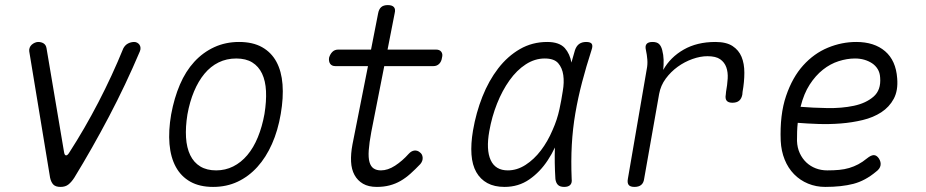

<svg xmlns="http://www.w3.org/2000/svg" viewBox="-20 -725 3640 755"><path d="M177 -26 95 -523Q94 -530 96.5 -537Q99 -544 104.5 -549Q110 -554 117 -557Q124 -560 130 -560Q143 -560 152 -554Q161 -548 163 -535L232 -126Q234 -114 240 -114Q246 -114 253 -126Q313 -219 367 -323Q421 -427 465 -535Q472 -548 483.5 -554Q495 -560 508 -560Q514 -560 519.5 -557Q525 -554 528.5 -549Q532 -544 532.5 -537Q533 -530 530 -523Q474 -391 408.5 -266.5Q343 -142 272 -26Q261 -9 249 0.5Q237 10 218 10Q199 10 190 1Q181 -8 177 -26Z M818 10Q765 10 728.5 -10.5Q692 -31 671.5 -68.5Q651 -106 646.5 -158.5Q642 -211 653 -275Q665 -340 687.5 -392.5Q710 -445 744 -482Q778 -519 822.5 -539.5Q867 -560 920 -560Q974 -560 1010.5 -539.5Q1047 -519 1067 -482Q1087 -445 1091 -393Q1095 -341 1084 -277Q1073 -212 1049.5 -159Q1026 -106 992 -68.5Q958 -31 914.5 -10.5Q871 10 818 10ZM830 -55Q866 -55 897 -70.5Q928 -86 952.5 -115Q977 -144 994 -185.5Q1011 -227 1020 -277Q1028 -327 1026 -367Q1024 -407 1010.5 -435.5Q997 -464 972 -479.5Q947 -495 909 -495Q871 -495 839.5 -479.5Q808 -464 784 -435Q760 -406 743 -365.5Q726 -325 717 -275Q709 -225 711.5 -184.5Q714 -144 728 -115Q742 -86 767.5 -70.5Q793 -55 830 -55Z M1695 -530Q1709 -530 1715.5 -521Q1722 -512 1718 -498Q1716 -483 1707 -474Q1698 -465 1684 -465H1491L1440 -206Q1432 -163 1430 -134Q1428 -105 1433 -87.5Q1438 -70 1449.5 -62.5Q1461 -55 1478 -55Q1505 -55 1533.5 -73.5Q1562 -92 1587 -120Q1598 -132 1610 -133Q1622 -134 1631 -126Q1641 -119 1642 -105.5Q1643 -92 1633 -80Q1613 -59 1594 -42Q1575 -25 1555 -13.5Q1535 -2 1512 4Q1489 10 1462 10Q1429 10 1407.5 -2.5Q1386 -15 1374 -37Q1362 -59 1360.5 -89.5Q1359 -120 1366 -157L1427 -465H1299Q1285 -465 1278.5 -474Q1272 -483 1274 -498Q1278 -512 1287 -521Q1296 -530 1310 -530H1439L1467 -673Q1470 -689 1479 -697Q1488 -705 1505 -705Q1522 -705 1529 -697Q1536 -689 1532 -673L1504 -530Z M1964 10Q1924 10 1896.5 -5Q1869 -20 1853 -48Q1837 -76 1834 -117.5Q1831 -159 1840 -212Q1852 -282 1877 -345Q1902 -408 1939 -456Q1976 -504 2024.5 -532Q2073 -560 2132 -560Q2179 -560 2201 -536Q2221 -513 2227 -479Q2234 -503 2241 -528Q2247 -545 2258 -552.5Q2269 -560 2285 -560Q2302 -560 2307 -552.5Q2312 -545 2306 -528Q2285 -463 2269 -402Q2253 -341 2242.5 -280Q2232 -219 2228.5 -155.5Q2225 -92 2228 -21Q2230 -6 2222.5 2Q2215 10 2198.5 10Q2182 10 2174 2Q2166 -6 2164 -21Q2160 -86 2162 -145Q2150 -119 2134 -95Q2104 -49 2061.5 -19.5Q2019 10 1964 10ZM1977 -55Q2013 -55 2046.5 -76.5Q2080 -98 2107 -133.5Q2134 -169 2153 -214Q2171 -254 2180 -296Q2183 -313 2187 -331L2193 -367Q2199 -401 2195 -429.5Q2191 -458 2175 -476.5Q2159 -495 2122 -495Q2083 -495 2047.5 -472Q2012 -449 1983.5 -409Q1955 -369 1934.5 -317.5Q1914 -266 1904 -209Q1891 -136 1909.5 -95.5Q1928 -55 1977 -55Z M2475 10Q2458 10 2452 2Q2446 -6 2449 -22L2523 -452Q2527 -471 2525.5 -490.5Q2524 -510 2520 -528Q2516 -544 2522.5 -552Q2529 -560 2546 -560Q2563 -560 2571.5 -552Q2580 -544 2584 -528Q2589 -509 2589.5 -490Q2590 -471 2588 -450Q2616 -500 2668.5 -530Q2721 -560 2793 -560Q2836 -560 2860.5 -544Q2885 -528 2896 -501.5Q2907 -475 2907 -439Q2907 -403 2900 -364L2899 -353Q2896 -337 2886.5 -329Q2877 -321 2860 -321Q2844 -321 2837.5 -329Q2831 -337 2834 -353L2835 -364Q2840 -391 2841.5 -416Q2843 -441 2836 -460.5Q2829 -480 2812 -492Q2795 -504 2762 -504Q2734 -504 2703 -493Q2672 -482 2645 -462.5Q2618 -443 2598 -416Q2578 -389 2572 -356L2513 -22Q2511 -6 2501.5 2Q2492 10 2475 10Z M3436 -102Q3445 -88 3442.5 -74.5Q3440 -61 3425 -50Q3382 -14 3335.5 -2Q3289 10 3225 10Q3189 10 3157.5 -3Q3126 -16 3102.5 -40Q3079 -64 3065.5 -97.5Q3052 -131 3050 -171Q3046 -274 3071 -347.5Q3096 -421 3138.5 -468Q3181 -515 3235.5 -537.5Q3290 -560 3347 -560Q3418 -560 3460.5 -523.5Q3503 -487 3508 -417Q3512 -369 3494.5 -336.5Q3477 -304 3445.5 -283.5Q3414 -263 3372.5 -253Q3331 -243 3286.5 -239.5Q3242 -236 3198 -237.5Q3154 -239 3117 -242Q3115 -225 3114.5 -207.5Q3114 -190 3114 -171Q3115 -144 3125 -122.5Q3135 -101 3151 -86Q3167 -71 3188 -63Q3209 -55 3233 -55Q3259 -55 3280 -57Q3301 -59 3319.5 -64.5Q3338 -70 3355 -79Q3372 -88 3389 -102Q3405 -115 3416 -115Q3427 -115 3436 -102ZM3128 -305Q3176 -301 3233 -300Q3290 -299 3337.5 -309Q3385 -319 3415 -345Q3445 -371 3441 -420Q3440 -439 3431.5 -453Q3423 -467 3409.5 -476Q3396 -485 3379 -490Q3362 -495 3342 -495Q3311 -495 3278 -484.5Q3245 -474 3216 -451Q3187 -428 3164 -392.5Q3141 -357 3128 -305Z"/></svg>

Font: Maple Mono ExtraLight
Style: Italic
Weight: 275
Italic angle: -10°
Monospace: yes
Designer: subframe7536
Version: Version 7.000